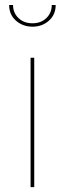

<svg xmlns="http://www.w3.org/2000/svg" viewBox="-20 -768 266 788"><path d="M105.5 0V-531H120.5V0ZM17.5 -747.5H33.5Q33.5 -715.5 55.8 -694Q78 -672.5 113 -672.5Q148.5 -672.5 170.5 -694Q192.5 -715.5 192.5 -747.5H208.5Q208.5 -708 180.8 -683.2Q153 -658.5 113.5 -658.5Q73.5 -658.5 45.5 -683.2Q17.5 -708 17.5 -747.5Z"/></svg>

Font: Epilogue Thin
Style: Regular
Weight: 250
Designer: Tyler Finck
Foundry: Etcetera Type Co
Version: Version 2.111